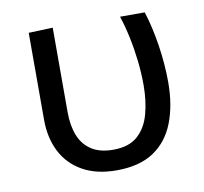

<svg xmlns="http://www.w3.org/2000/svg" viewBox="-63 -567 687 646"><g transform="rotate(-10 280.5 -244.0)"><path d="M285.8 10.9Q217.5 10.9 170.2 -15.7Q122.8 -42.3 98.5 -89.6Q74.3 -136.9 74.3 -199.4Q74.3 -224 74.3 -243Q74.3 -262 74.3 -279.9Q74.3 -342.1 74.3 -392.7Q74.3 -443.2 74.3 -496.2L156.8 -499.3Q156.8 -410.9 156.8 -336.3Q156.8 -261.7 156.8 -210.1Q156.8 -164.8 170.1 -131Q183.3 -97.2 212.1 -78.3Q240.8 -59.4 286.5 -59.4Q340.9 -59.4 370.7 -86.5Q400.5 -113.5 412.4 -158.2Q424.4 -202.9 424.4 -255.9Q424.4 -296.2 419.7 -338.6Q414.9 -381 406.3 -421.5Q397.7 -462 386.3 -496.2H470.6Q479.1 -469.9 485.9 -440.3Q492.6 -410.6 497.5 -379.1Q502.4 -347.6 505 -315.4Q507.7 -283.2 507.7 -251.6Q507.7 -173.2 484.9 -114.1Q462.2 -54.9 413.4 -22Q364.5 10.9 285.8 10.9Z"/></g></svg>

Font: Commissioner Thin
Style: Regular
Weight: 100
Designer: Kostas Bartsokas
Foundry: Kostas Bartsokas
Version: Version 1.001;gftools[0.9.23]